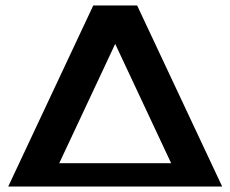

<svg xmlns="http://www.w3.org/2000/svg" viewBox="-20 -680 840 700"><path d="M10 0 320 -660H480L790 0ZM196 -85H604L400 -520Z"/></svg>

Font: Xolonium
Style: Regular
Weight: 400
Designer: Severin Meyer
Version: Version 4.2